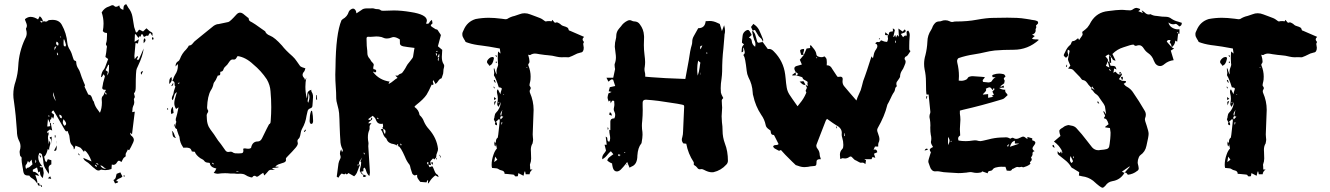

<svg xmlns="http://www.w3.org/2000/svg" viewBox="-20 -801 6299 909"><path d="M203.6 -202.1Q214.4 -202.1 216.1 -203.6Q217.8 -205.1 217.8 -207.5Q217.8 -210 216.3 -213.9L216.8 -218.8L207 -237.8ZM211.4 -249Q212.9 -249 215.3 -251.5Q214.4 -252 213.1 -253.2Q211.9 -254.4 210.9 -254.4Q208 -254.4 208 -251.5Q210 -249.5 211.4 -249ZM268.1 -622.1 269.5 -623 265.1 -629.9 263.7 -628.9ZM435.5 -10.7 439.5 -15.1 431.6 -21.5 429.2 -19ZM443.8 -20.5 446.3 -23.9 437 -29.8 435.1 -27.8ZM251 -539.6 255.4 -540.5 252 -551.8 249 -550.8ZM146.5 -29.3Q151.4 -32.2 151.4 -36.6Q151.4 -41 148.4 -45.4ZM238.3 -563.5 247.1 -582Q239.3 -580.1 238.5 -576.7Q237.8 -573.2 237.8 -570.3ZM254.9 -585Q256.8 -589.4 256.8 -592.8Q256.8 -600.1 248 -604Q245.6 -599.6 245.6 -595.7Q245.6 -588.4 254.9 -585ZM272 -240.7Q272.9 -244.1 272.9 -246.6Q272.9 -255.9 260.3 -258.3Q261.2 -251.5 263.2 -246.8Q265.1 -242.2 272 -240.7ZM479 -2 483.9 -2.4Q478.5 -2.9 471.2 -9.3Q463.9 -17.6 454.6 -17.6Q463.9 -2 479 -2ZM244.6 -321.8 231.4 -364.7 231 -357.4Q231 -342.8 244.6 -321.8ZM286.1 -205.1Q293 -210 293 -215.8Q293 -222.2 281.2 -236.8Q277.3 -229 277.3 -222.7Q277.3 -212.9 286.1 -205.1ZM288.6 -580.1Q289.6 -581.1 290.3 -582.5Q291 -584 291.7 -585.4Q292.5 -586.9 292.5 -587.9Q289.6 -600.6 284.2 -614.3L281.2 -613.8L280.8 -596.2Q280.8 -585 283 -583.5Q285.2 -582 288.6 -580.1ZM485.8 -442.9Q493.7 -452.1 494.9 -460.9Q496.1 -469.7 496.1 -493.7Q494.6 -493.7 492.7 -494.6Q483.9 -478 480 -468.8L490.7 -460.9Q487.8 -451.2 485.8 -442.9ZM103.5 0Q106.9 -5.9 108.9 -6.6Q110.8 -7.3 113.3 -7.3Q118.2 -7.3 133.8 -22.9L129.4 -45.4L117.7 -30.8L112.3 -39.6Q107.9 -26.9 106 -24.4Q100.6 -19.5 100.6 -14.6Q100.6 -8.3 103 -2ZM482.9 -352.1Q483.9 -355 483.9 -357.4Q483.9 -363.3 475.1 -363.3L482.4 -352.5Q482.9 -352.5 482.9 -352.1ZM174.8 -694.3 184.1 -697.3Q173.3 -703.1 172.4 -703.1L170.9 -700.7Q172.9 -696.3 174.8 -694.3ZM167.5 80.1Q157.7 76.2 157.7 66.4V64.9Q166 65.9 166.7 69.6Q167.5 73.2 167.5 80.1ZM242.2 -149.4 239.3 -150.4V-161.1L241.7 -161.6Q241.7 -160.6 242.4 -159.2Q243.2 -157.7 243.2 -155.8Q243.2 -153.3 242.7 -151.9Q242.2 -150.4 242.2 -149.4ZM232.9 -212.9 230.5 -214.4 231 -218.8Q231.9 -218.3 232.9 -218Q233.9 -217.8 233.9 -217.3Q233.9 -214.8 232.9 -212.9ZM567.4 35.6Q564.9 33.2 564.9 31.7Q564.9 30.3 565.9 29.5Q566.9 28.8 567.4 28.3L571.3 32.7ZM248.5 -122.1H248V-133.8H248.5ZM175.8 84 170.9 75.2 172.9 73.2Q173.3 74.2 174.8 75Q176.3 75.7 177.5 77.4Q178.7 79.1 178.7 80.6Q178.7 82 179.2 83ZM354.5 -65.4 349.6 -73.2 352.1 -74.7 357.4 -67.4ZM222.7 45.9 206.5 43 217.8 33.7ZM704.1 -611.8Q699.2 -615.2 699.2 -619.1Q699.2 -622.1 702.6 -625.5Q707 -622.6 707 -619.1Q707 -615.7 704.1 -611.8ZM172.9 -53.7Q171.4 -56.6 165.5 -65.4Q172.4 -65.4 173.1 -63.2Q173.8 -61 173.8 -59.1Q173.8 -54.7 172.9 -53.7ZM649.4 -446.8Q646.5 -452.1 646.5 -456.1Q646.5 -461.9 657.2 -464.8Q655.3 -460.9 653.8 -457Q652.3 -453.1 649.9 -448.7ZM660.2 -595.7Q660.2 -603 659.7 -607.4Q659.7 -615.2 665 -620.1Q668.9 -615.2 668.9 -610.8Q668.9 -605 660.6 -596.7ZM224.6 -120.1Q223.6 -125.5 223.6 -130.1Q223.6 -134.8 222.4 -138.7Q221.2 -142.6 216.8 -146Q215.3 -147.5 215.3 -148.9Q215.3 -152.3 224.6 -153.8ZM240.2 -86.9 235.8 -87.4 249 -112.8Q248.5 -94.7 246.6 -90.8Q244.6 -86.9 240.2 -86.9ZM524.9 67.9 517.1 51.3Q523.9 48.3 526.4 43.2Q528.8 38.1 529.5 32.5Q530.3 26.9 532.2 22L549.8 15.1L559.6 34.7Q554.2 41 545.9 43.5Q533.7 47.9 530.3 56.2L539.6 58.1Q538.6 64.5 531.7 65.4Q526.9 65.9 524.9 67.9ZM157.2 64.5Q153.3 64.5 151.4 62.5Q148.4 54.2 134.8 44.9Q124.5 39.6 118.7 30.3Q118.7 29.8 117.7 29.8L115.2 30.3Q103.5 30.3 97.7 26.1Q91.8 22 89.4 6.3Q89.4 1.5 86.4 -12.2Q82 -36.1 82 -47.4L82.5 -51.3Q82.5 -56.6 80.6 -58.1Q74.2 -62 74.2 -70.3Q74.2 -73.7 73.5 -75.9Q72.8 -78.1 72.8 -82Q72.8 -85.4 73.7 -87.9Q77.1 -98.1 77.1 -107.4Q77.1 -122.6 69.3 -136.2Q60.1 -154.8 60.1 -181.2Q55.7 -252.9 45.9 -321.8Q43 -337.9 43 -353.5Q43 -385.3 54.2 -417Q64.5 -451.7 66.4 -488.3Q69.8 -556.2 98.6 -617.2Q106.4 -629.9 106.4 -643.6Q106.4 -652.3 103.5 -661.1Q103 -662.6 103 -666Q107.4 -672.4 107.4 -679.2Q107.4 -686 102.1 -697.8Q98.1 -706.5 98.1 -710.4Q111.8 -721.2 124.5 -721.2Q141.6 -721.2 160.2 -709Q164.1 -717.3 168 -724.1Q178.2 -717.8 183.1 -701.7L184.1 -697.3L187 -701.2Q191.9 -698.7 197.8 -698.7Q203.1 -698.7 208 -704.1Q209 -705.1 210.7 -705.3Q212.4 -705.6 215.3 -706.1Q222.2 -707 228 -707Q259.8 -707 272.5 -683.6Q294.9 -643.6 298.8 -597.7Q300.8 -580.1 311 -564.9Q319.3 -551.3 325.7 -527.3Q328.1 -519.5 329.6 -517.1Q331.1 -514.6 335.9 -513.4Q340.8 -512.2 340.8 -507.3Q341.3 -489.7 350.6 -476.1Q356.4 -467.3 359.4 -457.5Q364.7 -439.5 377.4 -409.2Q382.3 -399.4 382.3 -397Q382.3 -394 379.9 -391.1L397.9 -353.5Q407.2 -352.5 410.9 -347.2Q414.6 -341.8 416.5 -335Q418.9 -324.7 424.3 -319.8Q429.2 -297.4 444.3 -279.3L453.1 -267.1Q462.4 -287.1 462.4 -316.4Q462.4 -321.3 461.9 -325Q461.4 -328.6 461.4 -331.5Q461.4 -342.8 468.8 -348.6Q471.7 -352.1 475.1 -363.3L481.9 -375.5L471.7 -376.5V-376Q463.9 -379.4 463.9 -384.8Q463.9 -386.7 464.8 -389.2Q466.3 -394.5 466.8 -399.7Q467.3 -404.8 468.3 -409.2Q474.1 -428.7 476.6 -439Q476.6 -440.9 470.7 -449.7L461.4 -435.5Q460.9 -436 459.7 -436.3Q458.5 -436.5 458.5 -437.5Q460.9 -461.4 472.2 -472.7Q476.1 -476.6 487.8 -510.3L492.2 -521.5L479 -531.2Q479 -533.7 480 -536.6Q483.4 -553.7 483.9 -561.5Q483.9 -566.9 486.3 -579.6Q486.3 -582.5 483.9 -585.9Q481.4 -589.4 481.4 -592.3Q481.4 -594.2 482.4 -596.7Q486.8 -606.9 486.8 -637.7Q486.3 -641.1 486.3 -645Q473.6 -645 468.3 -652.3Q467.8 -653.3 466.8 -653.8Q470.2 -671.9 470.2 -689Q470.2 -716.8 461.4 -742.2Q474.1 -764.2 496.6 -770.5Q499.5 -771.5 502 -772.9Q507.8 -776.4 513.2 -776.4Q518.1 -776.4 522.9 -771Q524.9 -769 528.3 -769Q537.1 -769 544.4 -775.9Q546.4 -765.6 550.3 -761.5Q554.2 -757.3 564 -754.4Q564.5 -756.8 564.5 -761.7Q564.5 -778.3 577.6 -781.2L580.6 -776.4Q583.5 -770.5 587.4 -764.6Q603 -745.6 607.2 -721.4Q611.3 -697.3 615.2 -672.9L623.5 -647.9L626.5 -647.5Q629.4 -647.5 632.8 -653.3Q636.2 -659.2 640.1 -660.6Q648.9 -655.8 657.2 -651.9L673.3 -667L676.8 -664.1Q687.5 -653.3 691.9 -651.4Q702.1 -646.5 702.1 -642.6Q702.1 -635.3 701.7 -629.9L691.9 -645L687 -642.1L680.7 -630.4Q677.7 -632.8 675.3 -632.8L669.4 -629.9Q665 -626.5 661.1 -626.5L654.8 -638.7Q649.4 -638.7 648.2 -637Q647 -635.3 647 -629.4Q646.5 -627.4 645.5 -626.5L642.6 -631.3L635.3 -621.6L622.6 -639.2L618.7 -638.2Q617.2 -609.4 617.2 -603L637.7 -615.2L632.8 -594.7Q625 -597.2 621.6 -597.2L616.2 -536.1Q616.2 -531.2 617.7 -521L629.9 -535.6Q633.3 -533.7 633.3 -531.2L630.9 -525.9Q627.9 -522.9 627.9 -520.5L628.4 -518.1L637.2 -518.6L660.2 -571.3Q656.2 -536.6 633.8 -489.7Q630.4 -482.9 627.4 -475.6Q622.6 -466.8 622.6 -390.1Q622.6 -379.9 621.3 -372.6Q620.1 -365.2 614.3 -358.9L618.2 -343.3Q618.2 -338.4 614.3 -333.5Q613.8 -333 613.8 -330.1Q613.8 -327.6 614.7 -325.7Q615.7 -320.8 615.7 -316.9Q615.7 -307.6 610.4 -298.3Q606.9 -290.5 606.9 -279.8L606 -270L618.2 -272.5L605 -165.5L595.2 -173.3Q596.7 -169.4 597.2 -166.5Q598.6 -161.6 600.6 -159.7Q613.8 -149.9 613.8 -138.2Q613.8 -130.9 600.1 -105Q592.3 -90.3 591.8 -90.3Q587.9 -90.3 585 -93.8Q583.5 -87.9 580.3 -83.3Q577.1 -78.6 575.9 -75.2Q574.7 -71.8 574.7 -68.8L575.2 -64Q575.2 -60.1 572.3 -58.1Q564.9 -55.2 560.1 -43.9Q558.1 -38.6 554.7 -33.7Q553.7 -34.2 552.5 -35.4Q551.3 -36.6 548.6 -38.3Q545.9 -40 543 -40Q538.1 -40 534.4 -33.2Q530.8 -26.4 526.1 -23.4Q521.5 -20.5 517.1 -20.5Q513.7 -20.5 509.3 -22L507.8 -1Q493.7 4.4 479 4.4Q470.7 4.4 461.4 2.4L458.5 2Q451.7 6.3 446.3 6.3Q438 6.3 428.7 -2.9Q421.4 -7.3 408.2 -20.5Q396.5 -32.2 387.7 -36.6Q378.4 -42.5 376.5 -47.9L374 -53.7L413.6 -36.6Q398.9 -76.2 380.9 -89.4L377.4 -82Q364.3 -99.1 361.3 -101.3Q358.4 -103.5 337.4 -111.3L332.5 -95.2L328.6 -94.7L329.1 -97.7Q329.1 -105.5 320.8 -113.8Q312.5 -122.1 311 -137.2L308.1 -159.2Q306.2 -166 302.7 -173.3Q301.3 -176.8 300.3 -180.7Q296.9 -179.2 294.9 -179.2Q290 -179.2 286.1 -187Q237.3 -272.9 234.4 -275.9Q232.9 -276.9 231.9 -278.3Q224.6 -273.4 224.6 -269Q224.6 -266.1 228 -264.2Q235.4 -260.3 235.8 -257.3Q235.8 -250 233.9 -245.1Q232.4 -242.2 231.9 -238.8Q227.1 -245.6 225.6 -248.5Q224.6 -247.6 223.1 -241.7Q223.1 -234.4 216.8 -234.4L217.3 -218.8H220.2Q226.6 -187 227.1 -183.1L215.8 -188Q213.9 -185.1 210.2 -183.1Q206.5 -181.2 204.6 -178.7Q202.6 -176.3 202.6 -172.9L203.1 -169.9Q207 -174.8 208 -176.8Q208.5 -173.8 210.4 -168Q210.4 -165 210 -164.1Q207 -157.2 207 -150.9Q207 -144 208.5 -137.7Q210 -131.3 210 -125L209.5 -117.7L214.8 -134.8Q218.3 -127.9 218.3 -120.1Q217.3 -113.8 214.8 -107.2Q212.4 -100.6 212.4 -90.3L206.5 -96.2Q204.6 -91.3 203.6 -85.9Q198.2 -66.4 189 -59.1Q190.4 -55.2 190.9 -50.8Q191.4 -46.4 193.1 -41.5Q194.8 -36.6 199.7 -32.7L206.5 -47.4L223.1 -42.5V-22.9Q210 -17.6 210 -5.4Q210 -1.5 210.9 2.4Q211.9 6.3 211.9 10.3Q211.9 13.2 211.4 16.4Q210.9 19.5 210.9 22.9Q201.2 8.3 193.4 -5.6Q185.5 -19.5 185.1 -36.6Q183.6 -53.2 178.2 -69.3Q177.7 -70.3 177.5 -71.3Q177.2 -72.3 167 -77.6Q161.1 -66.4 161.1 -55.7Q161.1 -35.6 180.2 -13.7Q169.4 -14.6 167.5 -15.1Q168.9 -11.7 170.4 -10Q171.9 -8.3 183.1 -8.3L187 17.6Q187 20 186.5 21.7Q186 23.4 185.3 27.6Q184.6 31.7 183.8 36.1Q183.1 40.5 183.1 42Q169.4 32.2 169.4 15.6L169.9 10.3Q163.1 15.1 161.6 15.6Q158.2 3.9 155.3 -8.3L135.3 2.4L135.7 4.4L135.3 7.8Q135.3 11.2 136.7 12Q138.2 12.7 142.8 12.7Q147.5 12.7 155.8 20Q157.7 22 159.7 23.4Q161.6 24.9 164.6 32.2L147 26.4Q157.2 54.2 157.2 64.5ZM157.7 64.9Q157.2 64.9 157.2 64.5H157.7Z M1172.4 39.1Q1168.9 39.1 1166 38.1Q1165.5 37.6 1164.8 37.6Q1164.1 37.6 1163.1 37.1Q1152.3 34.2 1142.8 27.8Q1133.3 21.5 1117.7 21.5L1102.5 22Q1097.2 22 1088.4 20.5H1070.3Q1058.1 19 1045.4 19Q1028.8 19 1012.2 21.5H1008.8Q1004.4 21.5 991.7 17.6L999 7.8Q1001 4.4 1002.4 0.5L1004.4 -3.4Q975.6 -8.3 973.1 -29.3Q968.8 -30.8 964.4 -30.8Q951.7 -31.7 946.8 -39.6Q943.4 -44.4 937 -47.4Q933.6 -48.8 930.7 -50.8Q929.7 -51.8 928.2 -52.2Q907.2 -66.9 902.3 -82.5H899.9L888.2 -84Q884.3 -97.2 877 -99.6Q869.6 -102.1 862.3 -102.1L848.1 -101.6L845.2 -106.4Q832 -125.5 830.1 -149.4Q830.1 -154.3 826.7 -159.7L824.7 -164.6Q823.7 -168.9 818.4 -183.6Q818.4 -185.1 818.1 -187.5Q817.9 -189.9 817.4 -189.9Q808.6 -193.8 808.6 -200.2Q808.6 -203.6 810.1 -207.8Q811.5 -211.9 811.8 -214.8Q812 -217.8 813 -219.7Q814 -221.7 814.5 -222.4Q814.9 -223.1 814.9 -223.6L814.5 -224.6Q812 -229.5 812 -233.9Q812 -240.7 814.7 -247.1Q817.4 -253.4 825.2 -293L813.5 -285.2Q805.2 -298.8 805.2 -312.5Q805.2 -326.2 812.5 -348.6L817.4 -364.7Q806.2 -359.4 803.7 -343.3Q800.8 -330.6 796.4 -326.7Q793.5 -331.1 793.5 -335.4Q793.5 -340.8 797.4 -348.6Q800.3 -353.5 801.3 -358.9Q802.7 -370.1 807.1 -381.3Q809.1 -386.2 810.5 -391.6Q806.6 -393.6 806.6 -400.9V-405.3Q806.6 -416.5 795.9 -418L800.3 -428.2Q803.7 -438.5 809.1 -447.3Q822.3 -466.3 822.3 -490.2L821.8 -498L811 -486.3Q811 -505.4 824.7 -511.7Q827.6 -512.7 832 -522Q841.3 -547.9 861.3 -566.9Q865.2 -570.8 868.7 -576.2L872.6 -582.5Q873.5 -585.4 875 -585.4Q885.7 -585.4 894 -597.2Q897 -601.6 900.9 -605Q919.9 -620.1 938.5 -635.7L991.7 -678.7Q1004.4 -687 1014.6 -687Q1027.3 -689.9 1038.8 -692.1Q1050.3 -694.3 1061 -696.8Q1069.3 -698.7 1099.1 -731.9Q1107.4 -741.2 1116.7 -741.2Q1123 -741.2 1130.4 -736.3L1153.8 -717.3Q1155.3 -717.3 1156.2 -715.8Q1157.2 -714.4 1157.2 -713.9Q1157.7 -705.6 1162.1 -701.9Q1166.5 -698.2 1172.4 -695.8Q1182.1 -690.9 1219.2 -664.1Q1227.1 -658.2 1235.4 -652.8Q1239.7 -639.2 1259.3 -631.8Q1281.2 -623 1314.9 -585.4Q1331.5 -563.5 1364.7 -534.7Q1376.5 -523.9 1385.7 -509.8L1397 -493.7Q1399.9 -488.8 1403.8 -485.8Q1407.7 -482.9 1425.8 -477.5Q1422.9 -466.3 1420.4 -462.9Q1412.6 -454.6 1412.6 -446.8Q1412.6 -438.5 1420.9 -430.7Q1422.4 -428.7 1423.8 -420.9L1430.2 -433.1Q1425.8 -412.1 1425.8 -390.1Q1425.8 -362.8 1432.6 -334.5L1433.6 -340.3Q1434.6 -345.2 1434.6 -348.6V-353Q1434.6 -371.1 1454.1 -376L1453.6 -370.6Q1453.6 -369.1 1454.6 -368.2Q1461.4 -356.4 1461.7 -349.1Q1461.9 -341.8 1461.9 -339.4Q1461.9 -329.6 1460.7 -319.8Q1459.5 -310.1 1459.2 -300.5Q1459 -291 1448.2 -287.6Q1437.5 -284.2 1435.5 -271.5L1431.2 -252.9Q1426.8 -220.2 1410.2 -191.4Q1404.3 -181.2 1401.4 -159.7Q1398.9 -148.4 1393.6 -144Q1388.2 -139.6 1388.2 -132.8Q1388.2 -129.4 1389.6 -125L1390.1 -122.6Q1390.1 -114.3 1380.4 -102.5Q1364.7 -84 1342.3 -61.5Q1335.9 -55.2 1334.7 -53.2Q1333.5 -51.3 1333.5 -48.3L1334 -42.5Q1334 -39.1 1331.3 -36.1Q1328.6 -33.2 1323.5 -31.2Q1318.4 -29.3 1313 -27.8Q1305.7 -25.4 1297.6 -22.5Q1289.6 -19.5 1283.2 -11.7H1298.3V-8.8Q1286.6 -6.8 1272 -5.9L1268.6 -2L1281.7 3.4H1275.4L1263.2 2.9Q1253.9 2.9 1248 11.7Q1238.3 23.4 1231 29.8Q1230 26.4 1228.8 23.7Q1227.5 21 1226.6 18.1L1226.1 17.1Q1213.9 24.4 1207.3 30Q1200.7 35.6 1196.8 35.6Q1192.9 35.6 1188.5 31.7Q1188 31.2 1186.5 31.2Q1180.7 31.2 1177.7 34.2Q1175.3 39.1 1172.4 39.1ZM1110.4 -74.7Q1126.5 -74.7 1129.4 -78.1Q1132.3 -81.5 1132.3 -87.4Q1132.3 -91.3 1131.3 -96.7Q1135.3 -98.6 1139.6 -98.6Q1143.6 -98.1 1147.5 -97.4Q1151.4 -96.7 1155.3 -96.7Q1163.6 -96.7 1168.5 -100.6Q1168.5 -101.6 1168.9 -102.1Q1174.8 -131.3 1200.7 -131.3Q1212.9 -131.3 1220.2 -145.5Q1231 -168.9 1243.2 -192.4L1253.4 -211.9L1254.4 -212.9Q1261.2 -216.3 1261.2 -225.6Q1261.2 -229 1261.7 -230.5Q1264.2 -262.2 1264.2 -293.5Q1264.2 -331.5 1260.7 -369.1Q1258.8 -398.4 1243.2 -425.3Q1216.3 -465.8 1178.7 -496.6Q1143.6 -529.8 1105 -535.6Q1102.5 -532.7 1100.3 -528.6Q1098.1 -524.4 1095.2 -521.7Q1092.3 -519 1087.9 -519H1084.5Q1083 -519.5 1081.1 -519.5Q1072.8 -519.5 1065.4 -508.3Q1057.1 -494.1 1044.9 -483.9Q1040.5 -480 1038.6 -474.1Q1035.2 -461.9 1025.9 -461.9Q1022.5 -461.9 1022.5 -456.1L1022.9 -451.7Q1022.9 -443.4 1013.2 -443.4H1011.2L1007.8 -436Q1001.5 -420.4 996.8 -415.3Q992.2 -410.2 990.7 -404.3Q987.8 -387.2 978 -373Q962.4 -346.2 960.4 -292Q960.4 -284.2 964.8 -278.8Q965.8 -277.8 965.8 -274.4Q965.3 -271.5 964.4 -269.5Q959 -261.7 958.5 -256.3L959.5 -235.8Q960.4 -217.3 968.3 -200.7Q975.6 -188 984.4 -176.8Q993.2 -165.5 1000.5 -153.8Q1011.7 -135.3 1025.9 -118.7Q1036.6 -104.5 1046.4 -89.8Q1051.8 -81.5 1061 -81.5Q1063.5 -81.5 1066.7 -82.3Q1069.8 -83 1073.7 -83Q1077.1 -82.5 1079.6 -81.1Q1086.9 -75.7 1093.5 -75.2Q1100.1 -74.7 1110.4 -74.7ZM1439.5 -314.5Q1445.3 -330.6 1445.3 -340.8Q1445.3 -350.6 1440.4 -360.8Q1439 -347.7 1439 -337.4Q1439 -334 1437.7 -330.6Q1436.5 -327.1 1436.5 -321.8Q1436.5 -318.4 1439.5 -314.5ZM823.7 -404.3 830.1 -407.7 828.1 -410.6 821.8 -406.2ZM990.7 -22.5 992.7 -25.4 985.4 -30.8 983.4 -28.3ZM1109.4 13.2 1109.9 12.2 1100.1 9.8 1099.6 13.2ZM1455.6 -214.4Q1453.6 -214.4 1451.7 -214.8Q1449.7 -215.3 1449.2 -216.3Q1445.8 -221.2 1445.8 -228Q1446.3 -256.3 1451.2 -270.5L1453.1 -275.9L1457 -276.4L1458.5 -270.5Q1461.9 -254.4 1462.4 -227.1Q1462.4 -220.2 1458 -215.3Q1457.5 -214.8 1455.6 -214.4ZM791 -261.2Q789.1 -268.1 789.1 -274.4Q789.1 -286.6 798.3 -295.9L801.8 -266.1ZM781.2 -403.3V-408.7Q781.2 -419.4 783 -425.5Q784.7 -431.6 792 -437Q793.5 -431.2 793.5 -426.3Q793.5 -414.1 781.2 -403.3ZM813 -147.5Q802.2 -149.9 799.3 -155.8Q796.4 -161.6 796.4 -168.9Q796.4 -176.3 793 -182.1Q801.8 -177.2 805.7 -163.1Q808.1 -154.8 813 -147.5ZM1481.4 -329.1 1476.6 -329.6V-350.6H1479.5ZM790.5 -393.1 799.8 -409.2 800.3 -404.8Q800.3 -394.5 790.5 -393.1ZM1422.4 -175.8 1418.9 -178.2 1424.8 -187.5 1428.7 -185.1ZM775.9 -282.2H771.5V-288.1L775.4 -288.6ZM803.2 -202.1 804.2 -213.4H806.2L806.6 -202.6Z M2055.2 -511.2 2059.1 -530.3Q2052.7 -523.9 2052.7 -519Q2052.7 -515.6 2055.2 -511.2ZM2059.1 -530.3Q2059.6 -537.1 2060.5 -543.5L2057.6 -544.4L2051.3 -530.3ZM2007.8 -21.5V-34.2Q2005.4 -34.2 2003.4 -33.7Q2002.4 -30.8 2002.4 -27.3Q2002.4 -23.4 2007.8 -21.5ZM1674.8 -13.7 1678.2 -24.4Q1672.9 -23.4 1672.9 -20Q1672.9 -17.6 1674.8 -13.7ZM1802.7 -166Q1805.2 -174.3 1805.2 -179.2Q1805.2 -186.5 1794.4 -191.4Q1794.4 -176.3 1802.7 -166ZM1819.8 -403.3Q1833.5 -410.2 1842.8 -418.5Q1852.1 -426.8 1862.3 -432.1Q1859.9 -435.1 1851.6 -443.4Q1857.9 -443.4 1862.3 -442.9Q1864.3 -442.9 1864.7 -443.8Q1867.7 -449.2 1875.5 -451.7Q1880.9 -453.1 1884.3 -456.5Q1891.6 -465.8 1897.9 -476.1Q1898.9 -478 1900.6 -480.7Q1902.3 -483.4 1903.8 -486.8Q1907.2 -494.6 1919.9 -509.3Q1927.7 -520 1929.7 -522Q1934.1 -526.9 1935.5 -532.2Q1938.5 -547.9 1940.4 -563L1942.4 -574.2Q1904.3 -578.6 1889.9 -581.5Q1875.5 -584.5 1873.5 -593.3Q1873 -595.2 1873 -614.3Q1855.5 -625.5 1843.8 -625.5Q1838.9 -625.5 1834 -623.5Q1822.8 -618.7 1812 -618.7Q1800.3 -618.7 1789.1 -624.5Q1787.6 -625.5 1786.4 -625.5Q1785.2 -625.5 1784.2 -626Q1772.9 -628.4 1761.7 -628.4Q1754.9 -628.4 1747.6 -627.4Q1740.2 -626.5 1732.9 -626.5L1722.7 -627Q1715.3 -627 1715.3 -618.2Q1715.8 -610.4 1715.8 -602.1Q1715.8 -583.5 1717.8 -569.8Q1719.2 -560.5 1719.2 -550.3Q1719.2 -534.7 1729.5 -523.9Q1732.9 -520 1735.4 -514.9Q1737.8 -509.8 1743.7 -504.6Q1749.5 -499.5 1749.5 -493.2Q1749.5 -490.7 1748.3 -487.8Q1747.1 -484.9 1747.1 -482.4L1747.6 -474.1L1752.9 -472.7Q1761.2 -471.2 1761.2 -464.4Q1761.2 -460 1755.4 -457.5L1749 -462.4L1746.6 -459.5Q1775.9 -421.4 1825.2 -414.6Q1821.3 -410.6 1821 -408.2Q1820.8 -405.8 1819.8 -403.3ZM2044.9 -538.1 2049.3 -539.1 2046.9 -549.3 2043 -548.8ZM1877.9 -111.8 1881.8 -115.7 1876.5 -121.1 1874.5 -119.6ZM1770 -236.8 1772.5 -239.3 1766.1 -244.1 1764.2 -241.7ZM2047.4 -554.7 2051.8 -557.1 2049.8 -560.5Q2047.9 -560.1 2046.6 -559.1Q2045.4 -558.1 2044.9 -558.1ZM1705.6 -69.8 1708 -71.3 1703.6 -78.6 1700.7 -76.7ZM1698.2 25.4Q1692.9 25.4 1689.5 18.1L1685.5 13.2Q1691.4 13.2 1694.3 18.8Q1697.3 24.4 1700.2 24.9ZM2030.3 -20.5 2019 -30.3 2028.3 -33.7ZM2044.4 -45.4 2045.9 -54.2Q2047.4 -52.7 2048.8 -49.8Q2048.8 -47.4 2044.4 -45.4ZM2005.9 68.4 2006.8 52.7 2004.4 51.8Q2002.4 54.2 1999 62.5L1969.7 60.1Q1960 47.9 1957.3 42.7Q1954.6 37.6 1954.6 31.7L1955.1 26.4Q1946.3 29.3 1941.4 29.3Q1933.1 24.9 1931.2 19Q1927.2 8.8 1924.3 -2.4Q1920.9 -19 1918.9 -21Q1905.3 -37.6 1897.5 -58.1Q1876.5 -106 1866.7 -108.4L1863.3 -109.9Q1865.7 -112.3 1865.7 -114.7Q1864.7 -116.7 1861.3 -118.2Q1861.3 -118.7 1860.8 -118.7Q1860.4 -118.2 1859.6 -118.2Q1858.9 -118.2 1858.4 -117.7Q1860.8 -113.8 1861.3 -111.3Q1852.5 -116.7 1843.8 -118.7Q1818.4 -122.1 1811 -140.6Q1809.6 -146 1806.6 -147.5Q1797.4 -154.8 1793 -169.4Q1790 -179.7 1782.7 -188.5L1793.9 -191.9L1790.5 -196.8Q1793.9 -199.2 1793.9 -204.1Q1793.9 -206.1 1793.2 -208Q1792.5 -210 1792.5 -212.4L1793 -215.3Q1788.1 -214.4 1784.2 -214.4Q1767.6 -214.4 1761.2 -230Q1757.8 -239.7 1754.4 -243.4Q1751 -247.1 1744.6 -252.9L1722.2 -236.3Q1729.5 -233.9 1733.4 -231.9L1739.3 -244.6Q1742.2 -242.7 1742.2 -239.7Q1742.2 -234.4 1735.1 -230Q1728 -225.6 1723.1 -217.3H1738.8Q1729.5 -209.5 1729.5 -199.2L1730 -195.3Q1730 -189 1728 -184.1Q1721.7 -171.4 1721.7 -149.9Q1721.7 -138.7 1724.1 -127.4Q1724.6 -125 1724.6 -122.1Q1724.6 -119.1 1724.1 -116Q1723.6 -112.8 1723.6 -108.9Q1727.5 -38.1 1731.4 15.6Q1731.4 20.5 1730 26.4Q1729 28.8 1728.5 32.2Q1719.2 24.9 1713.9 9.3Q1711.9 0 1706.5 -7.3Q1700.2 -5.4 1700.2 0L1700.7 3.4Q1700.7 7.8 1700.2 9.3L1685.5 13.2Q1683.6 11.2 1683.6 7.3Q1683.6 3.4 1684.6 -1.5Q1689.9 -18.1 1689.9 -32.2Q1689.9 -34.2 1688.2 -35.2Q1686.5 -36.1 1686 -36.6L1694.8 -55.7Q1681.2 -37.6 1680.2 -32.2Q1679.2 -29.3 1679.2 -24.4Q1679.7 -23.4 1681.6 -21.7Q1683.6 -20 1683.6 -18.1Q1679.2 -9.8 1676.3 -0.2Q1673.3 9.3 1669.2 17.8Q1665 26.4 1656.7 33.7Q1635.3 21 1629.4 18.1Q1624.5 24.4 1621.6 24.4Q1618.7 24.4 1615.7 20Q1612.8 24.4 1608.9 24.4L1597.7 20.5Q1588.9 27.3 1582 40.5L1574.2 35.2Q1575.7 26.4 1576.7 17.1Q1579.1 -5.4 1582.5 -26.9Q1584.5 -37.6 1589.8 -47.4Q1592.8 -52.2 1592.8 -57.6Q1592.8 -60.5 1591.8 -63.5Q1589.4 -68.8 1589.4 -74.7Q1589.4 -84 1595.2 -94.2Q1599.1 -82.5 1599.1 -81.5Q1603 -85 1603 -88.4Q1603 -91.8 1601.6 -94.7Q1591.3 -113.8 1591.3 -138.2Q1589.8 -153.3 1587.9 -207.5Q1587.4 -236.8 1585.4 -265.6Q1584 -281.2 1577.1 -305.7Q1571.8 -324.2 1571.8 -334.5Q1571.8 -362.3 1569.6 -390.6Q1567.4 -418.9 1567.4 -447.8L1568.4 -482.9Q1569.8 -641.1 1596.7 -705.1Q1598.6 -707.5 1602.5 -710.4Q1624.5 -722.2 1631.3 -745.6Q1633.8 -751.5 1640.4 -755.9Q1647 -760.3 1651.4 -760.3Q1656.2 -760.3 1660.6 -755.9Q1666.5 -749 1666.5 -742.7L1667.5 -737.8Q1685.5 -749 1690.4 -752.9Q1699.7 -761.2 1715.3 -761.2H1731.9Q1736.3 -761.7 1745.6 -761.7Q1750 -761.2 1754.4 -759.5Q1758.8 -757.8 1765.1 -757.8Q1771.5 -757.8 1775.4 -756.6Q1779.3 -755.4 1783.2 -752Q1785.6 -750 1794.4 -750Q1828.1 -751.5 1844.7 -751.5Q1879.9 -751.5 1924.3 -744.1Q2001 -732.4 2001 -703.6Q2001 -697.3 1996.6 -689.5Q2000.5 -688.5 2003.9 -688.5Q2009.8 -688.5 2012.2 -693.6Q2014.6 -698.7 2019.5 -702.6Q2022.5 -704.6 2024.9 -707Q2027.3 -696.8 2027.8 -690.4Q2020 -684.1 2019.5 -681.2Q2019.5 -676.8 2026.4 -672.9Q2030.8 -670.9 2034.2 -668Q2042 -661.6 2047.9 -661.6Q2051.8 -661.1 2058.1 -649.4Q2067.4 -636.2 2067.4 -634.8Q2058.1 -597.7 2053.2 -582Q2063 -574.7 2073.7 -564.9Q2071.8 -543.5 2071.8 -531.7Q2071.8 -511.2 2079.1 -499.5Q2082 -496.1 2083 -490.2Q2083 -483.9 2081.1 -478Q2079.1 -472.2 2079.1 -463.4Q2079.1 -452.1 2074.7 -442.4Q2073.2 -438.5 2072 -434.3Q2070.8 -430.2 2069.3 -429.7Q2061 -428.2 2053.7 -416Q2049.3 -408.7 2042 -403.3L2032.2 -421.4Q2029.3 -418.9 2029.3 -416.5Q2029.3 -412.1 2030.5 -409.2Q2031.7 -406.2 2032.2 -403.8Q2032.2 -400.9 2029.8 -398.4L2023.9 -400.9Q2009.8 -369.1 1999.5 -352.5Q1985.4 -331.5 1951.7 -305.2L1942.9 -297.4L1943.4 -293.9Q1962.9 -280.3 1966.3 -256.8Q1967.3 -256.3 1967.3 -255.4Q1981.4 -242.7 1987.3 -225.1Q1996.1 -205.1 2011.2 -189Q2047.9 -147 2053.7 -96.7Q2053.7 -87.4 2050.3 -80.6Q2044.9 -69.3 2044.9 -56.6H2045.4L2036.1 -45.9Q2035.2 -47.9 2030.3 -51.3Q2028.3 -48.3 2025.1 -45.7Q2022 -43 2019.5 -40Q2017.1 -37.1 2017.1 -33.2Q2017.1 -31.7 2021 -19L2008.3 -21L2013.7 -9.3Q2022.9 -13.7 2026.4 -13.7Q2028.8 -12.7 2031.2 -6.3Q2031.7 -4.4 2032.7 -2.9L2036.6 6.8Q2042.5 23.4 2053.2 27.3Q2053.7 27.3 2056.6 37.6L2041 29.3Q2023.4 43 2015.6 56.2Q2010.3 65.9 2005.9 68.4ZM1704.6 37.1Q1701.7 37.1 1698.7 34.7L1700.7 24.9Q1703.1 26.4 1706.5 27.8Q1710 29.3 1714.8 31.7Q1709.5 37.1 1704.6 37.1ZM2065.4 -55.2 2060.1 -67.4 2062 -68.4 2067.9 -56.2ZM1684.6 13.2V12.7H1685.1Z M2352.5 -252 2358.4 -280.8 2354.5 -273.4Q2349.1 -266.1 2349.1 -260.3Q2349.1 -255.9 2352.5 -252ZM2341.8 -312 2343.8 -318.4 2341.8 -318.8 2339.4 -313.5ZM2362.8 -351.6 2366.7 -354.5 2365.7 -356 2361.8 -352.5ZM2476.1 -478 2475.6 -483.9 2472.2 -482.9ZM2356 -211.9 2358.4 -221.7 2354.5 -222.7 2353.5 -212.4ZM2319.8 -33.7 2334.5 -44.9 2324.2 -59.6ZM2350.6 -235.4Q2356.4 -241.2 2362.8 -248.5L2353 -251.5Q2348.1 -248.5 2348.1 -243.7Q2348.1 -240.2 2350.6 -235.4ZM2296.4 -489.3Q2294.4 -494.1 2292 -496.6Q2285.6 -502.4 2285.6 -507.8Q2285.6 -516.1 2297.4 -525.9Q2302.7 -530.8 2311 -531.2Q2318.4 -531.2 2318.4 -524.4Q2318.4 -521.5 2317.4 -520Q2312.5 -497.1 2301.8 -492.2Q2298.8 -491.2 2296.4 -489.3ZM2329.1 -502 2326.7 -505.9Q2326.7 -507.8 2329.1 -511.2Q2329.6 -509.8 2330.8 -508.1Q2332 -506.3 2332 -504.4Q2332 -503.9 2330.8 -503.2Q2329.6 -502.4 2329.1 -502ZM2329.1 -531.7 2325.7 -539.1 2328.6 -540.5 2333 -533.7ZM2320.8 -382.3 2315.9 -389.2 2318.4 -391.1 2323.2 -383.8ZM2327.1 -409.2Q2322.8 -410.2 2321.3 -412.6Q2319.8 -415 2319.1 -417.2Q2318.4 -419.4 2317.4 -421.4L2322.3 -422.9ZM2318.8 -327.6 2319.3 -341.8 2329.6 -333ZM2324.7 -107.4Q2320.3 -112.8 2320.3 -121.1Q2320.3 -125.5 2321.8 -131.3L2327.1 -123.5L2327.6 -117.2Q2327.6 -111.3 2324.7 -107.4ZM2321.3 -302.2Q2319.8 -311 2319.8 -314.9Q2319.8 -318.8 2321.8 -320.3Q2323.7 -321.8 2328.6 -323.2Q2326.7 -318.8 2325.2 -313.7Q2323.7 -308.6 2321.3 -302.2ZM2422.4 34.2Q2417 34.2 2414.6 27.3Q2414.6 25.4 2378.9 22.5L2369.1 22Q2369.1 8.8 2355 5.9Q2346.7 4.4 2340.3 -0.2Q2334 -4.9 2321.3 -4.9Q2314 -4.9 2309.6 -5.9Q2307.6 -11.2 2307.6 -21Q2307.6 -44.9 2316.9 -70.3Q2323.2 -88.4 2332.5 -97.7L2327.1 -123.5L2327.6 -123V-129.4Q2327.6 -143.1 2335.9 -148.9Q2337.4 -150.4 2337.4 -154.8Q2338.4 -156.7 2341.3 -185.1Q2344.2 -207 2346.2 -230Q2346.2 -231.9 2345 -234.1Q2343.8 -236.3 2343.3 -238.3L2327.6 -224.1Q2333 -221.2 2333 -212.9V-207.5Q2323.2 -210.9 2323.2 -213.4Q2323.2 -218.3 2325.7 -221.7L2325.2 -221.2Q2317.9 -234.9 2317.9 -236.8Q2321.3 -242.7 2321.3 -250Q2322.8 -261.7 2327.6 -266.6Q2348.6 -286.6 2351.1 -317.9L2340.3 -294.9Q2334 -301.8 2334 -309.1Q2334 -312 2335 -314.9Q2336.9 -324.2 2336.9 -334Q2336.9 -346.2 2333.5 -358.9Q2332.5 -362.3 2332.5 -365.7Q2332.5 -368.2 2333 -370.6Q2333.5 -373 2334 -376L2337.9 -377L2349.1 -355Q2351.1 -366.7 2353.3 -372.3Q2355.5 -377.9 2355.5 -381.3Q2355.5 -386.2 2341.3 -387.7Q2328.6 -428.7 2318.8 -443.4Q2318.4 -444.3 2318.4 -446.3Q2318.4 -450.7 2319.8 -455.6Q2319.8 -459.5 2317.4 -476.6H2319.3Q2319.8 -477.1 2320.8 -477.1Q2324.7 -457.5 2332.5 -448.2Q2330.6 -455.6 2330.6 -461.9Q2330.6 -474.1 2337.4 -489.3Q2338.4 -492.2 2338.4 -495.1Q2338.4 -498.5 2337.4 -502.9Q2336.4 -514.6 2336.4 -525.9Q2336.4 -540 2337.9 -555.2V-557.6L2349.6 -547.4L2346.2 -571.3Q2286.6 -582.5 2259.8 -585.4Q2223.1 -589.4 2197.8 -597.7Q2184.6 -601.6 2183.6 -603.5Q2181.2 -609.9 2176.8 -615.7Q2168.9 -627.9 2168.9 -636.7V-643.1Q2168.9 -646.5 2174.8 -658.2Q2191.4 -698.7 2231.9 -710.9Q2263.2 -716.8 2294.4 -716.8Q2319.3 -716.8 2354.5 -712.4Q2367.2 -710 2372.1 -710Q2378.4 -710 2381.3 -711.4Q2397.5 -721.7 2416 -725.6Q2428.2 -729 2439.7 -733.6Q2451.2 -738.3 2463.4 -738.3Q2477.1 -738.3 2490.2 -732.9Q2503.4 -727.5 2516.6 -723.1Q2542 -714.4 2549.3 -708.5Q2561.5 -699.2 2564 -699.2Q2567.9 -701.2 2580.1 -701.2Q2585.9 -701.2 2591.8 -700.2Q2592.3 -700.7 2592.3 -701.4Q2592.3 -702.1 2593.3 -704.1Q2594.2 -706.1 2595.2 -707Q2603.5 -695.8 2604.5 -695.3Q2606.9 -693.4 2609.4 -693.4Q2611.8 -693.4 2616.2 -695.3Q2619.6 -695.3 2630.9 -688.5Q2635.3 -685.1 2637.7 -682.6Q2640.1 -680.2 2647.9 -677.7Q2660.2 -674.3 2665.8 -670.7Q2671.4 -667 2672.9 -658.2Q2675.8 -655.3 2678.7 -655.3Q2731.9 -631.8 2745.1 -626.5Q2738.3 -619.6 2738.3 -614.3Q2738.3 -609.4 2743.2 -604.5L2744.6 -601.1Q2741.2 -597.7 2741.2 -592.3Q2741.2 -588.4 2742.4 -584Q2743.7 -579.6 2743.7 -575.2Q2743.7 -553.7 2729 -552.2Q2712.4 -548.8 2698.2 -540.5Q2689 -535.6 2679.2 -532.2Q2674.3 -529.8 2673.3 -529.8Q2665 -530.3 2649.4 -530.3L2640.1 -529.8Q2627.4 -529.8 2615.2 -532.7Q2595.2 -538.1 2573.7 -539.6Q2563.5 -540 2534.2 -544.4Q2519.5 -547.4 2512.7 -547.4Q2501 -547.4 2490.2 -540.5H2488.3Q2486.8 -540.5 2484.9 -541Q2482.9 -541.5 2480.5 -542Q2486.8 -521 2486.8 -509.8Q2486.8 -502.9 2482.4 -499Q2481 -498 2481 -495.6Q2481 -493.2 2481.4 -491.2Q2492.2 -465.3 2492.2 -438.5Q2492.2 -421.4 2489.7 -413.1Q2488.8 -410.6 2488.5 -408.4Q2488.3 -406.2 2487.8 -404.8Q2486.8 -401.4 2486.8 -397.9Q2486.8 -394.5 2489.7 -391.4Q2492.7 -388.2 2492.7 -383.3Q2492.7 -379.4 2489.3 -375.5Q2487.8 -373 2487.8 -368.7Q2487.8 -364.7 2489.3 -361.3Q2506.3 -322.3 2506.3 -280.8L2502 -164.6Q2502 -157.7 2502.9 -150.9Q2503.9 -146 2503.9 -140.6Q2503.9 -133.8 2502 -126.5Q2502 -122.6 2501 -121.6Q2493.2 -109.4 2493.2 -91.3L2493.7 -80.6Q2494.6 -69.3 2494.6 -50.3Q2494.6 -36.6 2489.3 -22.9Q2488.8 -21.5 2488.8 -19.5Q2488.8 -18.1 2489.5 -15.9Q2490.2 -13.7 2490.2 1.5H2501.5Q2488.3 10.3 2487.3 23.9H2468.8L2466.3 11.2H2463.4L2458.5 31.2L2434.1 18.6L2431.6 33.2Q2427.7 34.2 2422.4 34.2Z M2916.5 -66.4 2919.9 -65.9 2918.9 -68.8ZM2939 -78.1 2940.4 -81.1Q2939.9 -81.5 2938.7 -81.5Q2937.5 -81.5 2936 -81.5L2934.6 -79.1ZM3325.7 -546.4Q3326.2 -546.9 3327.4 -547.4Q3328.6 -547.9 3329.1 -548.8Q3329.1 -549.8 3328.4 -550.8Q3327.6 -551.8 3327.1 -552.7L3323.2 -551.3ZM3297.9 -446.8V-457H3296.9V-447.3ZM3296.9 -567.4Q3303.2 -583 3305.2 -585.9Q3295.4 -583 3294.9 -580.1Q3294.4 -577.1 3294.4 -575.7Q3294.4 -571.8 3296.9 -567.4ZM3283.2 -442.9Q3290 -461.9 3292.5 -482.4Q3293.5 -493.7 3295.9 -504.4L3289.1 -510.3Q3287.6 -512.2 3285.2 -514.2Q3280.8 -493.2 3280.8 -472.7Q3280.8 -457.5 3283.2 -442.9ZM2915 -66.4 2910.6 -72.3Q2909.7 -71.3 2908.7 -70.3Q2907.7 -69.3 2907 -68.4Q2906.2 -67.4 2906.2 -66.4Q2906.2 -65.4 2907.2 -64.5Q2908.2 -63.5 2909.4 -62.5Q2910.6 -61.5 2911.6 -61ZM2943.8 -23.9 2949.7 -21 2948.2 -18.6ZM2857.9 -185.1 2856 -197.3 2855.5 -198.2Q2860.8 -196.3 2860.8 -193.4Q2860.8 -190.9 2859.6 -188.7Q2858.4 -186.5 2857.9 -185.1ZM2877 -253.4 2864.3 -257.8 2866.2 -268.1 2868.7 -268.6Q2874.5 -268.6 2877 -253.4ZM2942.9 -25.4 2942.4 -24.9Q2933.6 -13.2 2918.5 2.4Q2909.2 10.7 2900.4 10.7Q2885.7 10.7 2880.9 -8.8Q2879.4 -14.6 2878.4 -21L2877.9 -27.3Q2873.5 -28.3 2864.7 -33.7Q2861.3 -35.6 2858.9 -37.8Q2856.4 -40 2855 -41Q2856.9 -49.3 2862.1 -54.2Q2867.2 -59.1 2873 -63Q2878.9 -66.9 2883.8 -70.8L2872.1 -85Q2863.3 -77.6 2856 -68.4Q2846.2 -55.2 2831.5 -46.9L2831.1 -53.7Q2831.1 -64 2840.8 -75.7Q2846.7 -82 2849.1 -88.9Q2849.1 -89.8 2848.6 -90.3L2842.3 -115.7H2852.5L2849.1 -141.6L2847.7 -154.3L2848.6 -153.8Q2854 -150.9 2854.7 -148.4Q2855.5 -146 2855.5 -142.1Q2855.5 -131.3 2864.7 -129.9Q2868.7 -137.2 2868.7 -146.5Q2868.7 -155.3 2866.7 -163.8Q2864.7 -172.4 2864.7 -185.1L2866.7 -186.5H2867.2V-186L2869.6 -184.6V-226.1Q2870.1 -240.7 2888.7 -240.7Q2892.6 -249 2892.6 -256.8Q2892.6 -264.6 2889.2 -271.2Q2885.7 -277.8 2885.7 -282.7Q2885.7 -288.1 2887.2 -293.9Q2888.7 -299.8 2888.7 -306.6Q2888.7 -310.1 2888.2 -314Q2887.7 -317.9 2887.7 -322.3Q2884.3 -324.7 2881.3 -324.7Q2876.5 -324.7 2871.6 -311.5L2868.7 -325.7L2861.3 -320.3L2859.4 -326.7Q2856.9 -333 2856.4 -339.4Q2857.4 -349.1 2860.8 -358.9L2875.5 -365.7Q2871.6 -366.2 2861.8 -369.1L2867.2 -388.2L2889.6 -393.1L2892.6 -394L2882.8 -423.8Q2879.4 -425.3 2877 -425.3Q2873.5 -425.3 2867.2 -419.9Q2864.3 -416.5 2860.4 -414.6L2851.1 -433.1H2883.3Q2886.2 -444.8 2892.1 -474.1Q2892.1 -477.5 2890.6 -481.9Q2890.6 -484.4 2890.1 -487.5Q2889.6 -490.7 2889.6 -494.6Q2889.6 -496.6 2890.1 -498Q2896 -513.2 2896 -529.3L2895.5 -539.1L2895 -543Q2894.5 -552.2 2892.8 -561.3Q2891.1 -570.3 2890.6 -579.6Q2890.6 -599.6 2896 -618.2Q2897.5 -623 2897.5 -630.4Q2897.5 -650.9 2911.6 -666.5L2920.4 -676.8Q2931.2 -692.9 2949.2 -702.1Q2955.1 -705.6 2961.4 -705.6Q2966.3 -705.6 2971.7 -702.6Q2977.1 -699.7 2982.9 -699.7Q3001 -699.2 3009.8 -685.1Q3027.3 -662.1 3028.8 -633.3L3029.3 -626.5Q3029.3 -613.8 3028.8 -607.4Q3028.3 -597.7 3028.3 -587.4Q3028.3 -565.4 3031.2 -543Q3034.2 -520.5 3034.2 -507.3Q3034.2 -496.6 3032.7 -486.3V-485.4Q3031.2 -479 3031.2 -472.7Q3031.2 -465.3 3033.2 -458Q3034.7 -453.6 3034.7 -445.3V-438Q3049.3 -437 3063.5 -435.5Q3119.6 -430.7 3224.6 -427.2Q3237.8 -496.6 3240.7 -514.6Q3247.1 -563 3255.4 -589.4Q3257.3 -596.2 3257.3 -604Q3257.3 -617.7 3265.1 -630.9L3285.6 -667.5Q3317.9 -667.5 3320.8 -700.7L3332 -701.2L3339.8 -701.7Q3358.4 -701.7 3377 -692.4L3387.7 -687.5L3397.9 -653.8L3408.2 -681.6Q3412.6 -667.5 3412.6 -655.3Q3412.6 -646 3410.2 -637.7Q3409.7 -634.8 3409.7 -629.4Q3407.7 -600.1 3404.8 -570.8Q3398.9 -521 3398.9 -463.4Q3398.4 -445.8 3396 -427.7Q3392.1 -404.3 3392.1 -383.3Q3392.1 -373 3393.1 -362.3Q3394.5 -354.5 3404.3 -336.9Q3397.5 -330.6 3397 -325.7Q3397 -313.5 3397.9 -306.4Q3398.9 -299.3 3398.9 -291.5Q3396.5 -259.8 3396.5 -250.5Q3396.5 -236.8 3397.9 -222.7Q3400.9 -202.6 3400.9 -182.6Q3400.9 -151.4 3412.1 -121.1Q3426.3 -85.4 3426.3 -38.6Q3425.3 -28.3 3418.9 -22Q3394 5.9 3357.9 14.2L3350.1 14.6Q3334 14.6 3312.5 2.9Q3305.7 -0.5 3301.3 -0.5L3293 0.5Q3285.6 0.5 3280.3 -7.8Q3275.4 -14.2 3267.6 -18.6Q3264.6 -20 3264.6 -22.5V-25.9Q3265.1 -27.3 3265.1 -29.8Q3265.1 -31.7 3263.7 -34.2Q3237.8 -73.2 3229 -120.6L3215.3 -122.1Q3208 -130.4 3208 -140.1Q3208 -145.5 3210.4 -151.9Q3213.9 -165 3213.9 -178.2Q3218.8 -279.8 3218.8 -289.6L3219.2 -294.4Q3219.2 -300.3 3217.3 -302.7Q3214.4 -307.1 3098.6 -323.2Q3068.4 -327.1 3038.1 -329.1Q3022.5 -329.1 3022.5 -314.9V-297.4L3022.9 -280.3Q3022.9 -254.4 3020.5 -228.5Q3019 -216.8 3019 -205.6Q3019 -190.4 3021.5 -175.8L3022 -163.1Q3022 -149.9 3017.6 -125.5Q3017.6 -122.1 3015.6 -121.1Q3000 -101.6 2997.6 -64.9Q2997.6 -22.9 2970.7 -12.7Q2965.3 -10.3 2960.4 -7.3L2949.2 -34.2ZM2942.9 -25.4 2943.8 -23.9 2942.4 -24.9Q2942.9 -24.9 2942.9 -25.4Z M3980 -156.7 3979 -169.9H3976.6V-156.7ZM3847.2 -524.9 3849.1 -527.3 3845.2 -529.8 3843.3 -527.8ZM4220.2 -598.1 4221.2 -609.4Q4217.8 -607.9 4217.5 -605.5Q4217.3 -603 4217.3 -601.3Q4217.3 -599.6 4217.3 -598.6ZM3747.1 -459 3748 -444.3 3731.9 -443.4 3730.5 -446.3ZM3940.9 -193.8 3938 -194.3 3939.9 -202.6 3942.4 -201.7ZM4143.6 -614.3 4140.6 -616.2 4143.1 -620.1 4146.5 -618.2ZM4185.5 -633.8H4182.1L4170.4 -635.3L4170.9 -648.4L4187 -635.3ZM3789.6 -398.9Q3780.8 -398.9 3771 -409.7L3765.6 -414.6L3782.2 -416.5Q3784.7 -416.5 3784.7 -416L3793.5 -399.4ZM3786.1 -541.5 3786.6 -542H3786.1L3798.8 -571.3L3815.9 -573.7Q3815.4 -580.6 3814.5 -586.4Q3818.4 -586.4 3820.3 -585.4Q3823.7 -580.1 3828.1 -575.7Q3843.8 -558.6 3845.2 -543Q3846.2 -536.1 3854.2 -533.2Q3862.3 -530.3 3869.1 -530.3Q3875.5 -530.3 3878.9 -532.2L3880.9 -533.2H3884.8Q3892.6 -525.9 3893.6 -518.8Q3894.5 -511.7 3894.5 -505.9L3894 -491.7H3897.5Q3911.6 -491.7 3920.4 -474.1L3944.3 -438L3950.2 -437Q3954.6 -438 3958 -438Q3969.7 -438 3969.7 -426.8Q3969.7 -424.3 3969.2 -421.4Q3968.8 -418.5 3968.8 -415Q3968.8 -400.9 3978.5 -390.6Q3991.2 -375 4004.9 -359.4L4028.3 -332.5Q4031.7 -329.1 4034.7 -325.2Q4039.6 -341.3 4046.9 -356Q4056.2 -373.5 4060.5 -393.6Q4065.4 -417.5 4075.2 -440.9Q4080.1 -453.1 4106 -534.2L4112.8 -524.9Q4115.7 -534.7 4116.2 -539.6Q4118.7 -555.7 4128.4 -568.4Q4133.8 -576.2 4133.8 -582.5Q4133.8 -587.4 4130.4 -591.8Q4129.4 -592.3 4127 -593Q4124.5 -593.8 4124.5 -595.2Q4124.5 -596.2 4125.7 -597.9Q4127 -599.6 4129.6 -601.1Q4132.3 -602.5 4133.8 -602.5H4134.8Q4137.7 -601.6 4139.6 -601.6Q4146 -601.6 4150.9 -610.4L4166.5 -604.5Q4170.4 -603.5 4175.3 -603L4179.7 -602.5Q4184.1 -610.8 4184.1 -617.7Q4184.1 -622.1 4182.6 -626.5V-627.4Q4182.6 -628.4 4183.1 -629.2Q4183.6 -629.9 4184.3 -631.1Q4185.1 -632.3 4185.5 -633.8Q4186.5 -634.3 4187 -635.3Q4188 -642.6 4189.5 -646Q4190.9 -649.4 4194.8 -650.6Q4198.7 -651.9 4207.5 -652.8L4207 -667L4216.8 -659.7Q4215.8 -653.8 4212.9 -642.1Q4211.9 -636.7 4210.4 -631.8L4209 -627L4212.4 -626L4218.3 -636.2L4222.2 -622.6L4228 -635.7L4235.8 -627L4233.4 -666L4253.4 -651.4L4262.7 -661.6L4266.6 -658.7Q4267.6 -656.2 4267.6 -654.3Q4267.6 -648.4 4259.5 -646Q4251.5 -643.6 4244.6 -640.1L4246.6 -637.7Q4250.5 -631.3 4255.4 -625L4266.1 -634.3Q4266.6 -632.3 4269 -628.9Q4272.9 -631.8 4272.9 -637.7Q4272.9 -640.1 4272.5 -642.8Q4272 -645.5 4272 -648.4Q4272 -653.8 4279.8 -656.2Q4287.1 -646.5 4287.1 -634.8L4286.6 -627.4Q4284.7 -606.9 4284.7 -585.9V-567.4Q4284.7 -564.5 4290.5 -559.1Q4287.1 -554.7 4284.2 -549.6Q4281.2 -544.4 4277.3 -539.6Q4273.4 -534.7 4266.6 -532.2Q4265.6 -531.7 4264.4 -529.3Q4263.2 -526.9 4262.9 -525.1Q4262.7 -523.4 4262.7 -522.5V-521Q4267.6 -515.1 4267.6 -509.3Q4267.6 -502 4263.7 -494.6Q4262.2 -491.7 4261.2 -488.3Q4256.8 -475.6 4248.5 -464.4Q4241.2 -452.1 4241.2 -437Q4240.2 -433.6 4232.9 -423.3L4225.6 -413.1Q4223.6 -409.7 4223.6 -402.3Q4223.6 -400.4 4225.1 -396L4226.1 -392.6L4225.6 -392.1Q4218.8 -388.7 4217.3 -377.4Q4216.3 -371.1 4213.4 -366.2Q4207 -357.4 4202.1 -347.2Q4200.7 -343.3 4198.7 -339.8Q4193.4 -329.6 4188.5 -318.8Q4186 -313.5 4182.6 -308.1Q4180.7 -305.2 4180.2 -301.8Q4168.5 -252.4 4135.3 -194.3Q4132.8 -189.5 4132.8 -184.6Q4132.8 -179.2 4136.7 -169.9Q4143.6 -152.3 4143.6 -141.6Q4143.6 -132.8 4138.7 -123.5Q4137.7 -120.6 4137.7 -116.7V-107.4H4122.6L4115.7 -92.3Q4119.6 -93.3 4122.1 -93.3Q4131.8 -93.3 4133.3 -80.1L4117.7 -73.2Q4118.2 -69.8 4124 -53.7Q4120.1 -54.7 4116.9 -55.9Q4113.8 -57.1 4110.8 -58.1L4109.9 -55.2L4106 -47.4H4071.8L4078.6 -43Q4079.1 -42.5 4080.1 -42.5Q4077.6 -30.3 4077.1 -23.9Q4073.2 -27.8 4067.9 -30.3Q4064.5 -31.2 4062 -31.2Q4060.1 -31.2 4058.3 -30.8Q4056.6 -30.3 4055.7 -30.3Q4052.2 -30.3 4042 -36.1Q4036.1 -40 4030.3 -42.2Q4024.4 -44.4 4019 -51.3Q4011.7 -60.1 4007.3 -60.1Q4003.9 -60.1 4000.5 -57.6Q3991.2 -50.8 3980.5 -50.8Q3976.1 -50.8 3971.7 -51.8L3969.2 -52.2L3958 -48.3L3957.5 -54.2Q3956.5 -62 3956.5 -68.8Q3956.5 -84 3967.3 -95.2Q3970.7 -98.1 3971.7 -103.5Q3972.7 -108.9 3972.7 -114.7Q3972.7 -132.3 3967.3 -149.4Q3964.8 -156.7 3964.8 -164.1L3965.3 -172.4Q3965.3 -195.3 3937 -209.5Q3929.7 -213.4 3895.5 -238.3Q3895 -237.3 3894 -236.3Q3893.1 -235.4 3891.8 -233.6Q3890.6 -231.9 3889.6 -230L3858.9 -150.9L3846.7 -119.1Q3844.7 -114.7 3844.7 -110.4Q3844.7 -103.5 3850.1 -97.2Q3860.8 -84 3860.8 -67.4Q3861.3 -61 3864.3 -54.2L3866.2 -46.9L3862.3 -47.4Q3845.7 -47.4 3845.7 -35.6V-31.7Q3845.7 -21 3842.5 -17.8Q3839.4 -14.6 3825.7 -14.2Q3815.9 -13.7 3805.7 -11.2Q3797.4 -9.8 3789.1 -9.8Q3773.9 -9.8 3759.3 -15.6Q3747.6 -19 3747.1 -19.5Q3746.6 -20 3745.6 -21.2Q3744.6 -22.5 3730.5 -35.6Q3691.9 -73.2 3677.2 -90.8Q3675.8 -90.3 3673.3 -88.9Q3670.9 -87.4 3668.9 -87.4H3667.5Q3663.1 -90.3 3657.7 -92.5Q3652.3 -94.7 3647.5 -98.1Q3642.6 -101.6 3640.1 -107.4Q3643.1 -114.3 3652.8 -114.3Q3662.6 -114.3 3666 -119.1L3647 -156.7Q3644.5 -162.1 3643.1 -162.1H3641.6Q3629.9 -162.1 3628.9 -177.2Q3628.9 -182.1 3627 -183.8Q3625 -185.5 3621.6 -187.5Q3606.4 -197.8 3605 -209Q3599.6 -235.8 3584 -257.3Q3556.6 -298.3 3545.9 -348.6Q3544.4 -350.1 3543.5 -363.8Q3541.5 -401.9 3523.4 -435.1Q3516.6 -449.7 3515.1 -465.8Q3508.3 -527.8 3501.5 -537.1L3499 -540.5Q3505.4 -545.9 3505.9 -551.8Q3505.9 -557.6 3503.9 -563.7Q3502 -569.8 3502 -576.2Q3498.5 -573.7 3498.5 -568.4L3499 -561Q3499 -554.2 3490.7 -553.7Q3491.2 -566.4 3492.2 -572.5Q3493.2 -578.6 3495.4 -582.3Q3497.6 -585.9 3502.4 -591.3Q3501 -592.8 3492.7 -598.6L3493.2 -608.4L3495.6 -630.4Q3496.6 -646 3510.3 -655.3Q3516.6 -659.2 3520.5 -659.2Q3525.4 -659.2 3529.3 -653.1Q3533.2 -647 3536.1 -641.1L3538.6 -635.3L3525.4 -623Q3538.1 -619.6 3539.1 -606.9Q3540 -590.3 3555.2 -579.6Q3556.6 -585 3556.6 -590.3Q3556.6 -601.6 3550.8 -611.8Q3545.9 -624 3541 -651.4Q3541 -652.8 3543.9 -655.8Q3552.7 -644.5 3554.7 -639.6Q3558.1 -629.9 3560.5 -619.6Q3562 -612.3 3564.5 -604.5Q3566.9 -598.6 3572.3 -598.6Q3575.2 -598.6 3579.3 -600.1Q3583.5 -601.6 3591.8 -601.6L3593.8 -598.1L3615.2 -568.8L3621.6 -569.3Q3632.8 -569.3 3643.6 -557.6Q3689 -512.2 3697.3 -448.7Q3698.7 -438.5 3699.7 -427.7Q3701.2 -407.2 3704.6 -386.7Q3707.5 -369.1 3717 -354Q3726.6 -338.9 3755.9 -297.9Q3761.2 -305.2 3766.6 -311.5Q3785.2 -333.5 3795.9 -358.9V-359.4Q3796.9 -360.8 3797.4 -362.8Q3797.4 -364.3 3796.9 -365.2Q3794.4 -368.7 3794.4 -371.1Q3794.4 -373.5 3797.4 -378.9Q3799.3 -381.8 3800.3 -385.7L3797.9 -390.6L3793.9 -399.4Q3797.9 -397 3804.7 -393.6Q3804.2 -396.5 3803.5 -399.4Q3802.7 -402.3 3802.7 -404.8L3803.7 -410.6Q3803.7 -415.5 3796.9 -418Q3786.6 -423.3 3784.7 -424.8Q3780.8 -427.7 3779.3 -433.6Q3778.8 -436 3765.6 -439.5L3755.4 -442.4L3749 -443.8L3759.3 -450.7L3747.6 -460L3745.6 -462.4Q3740.7 -470.7 3740.7 -476.6Q3740.7 -484.9 3750.5 -488.3L3776.4 -495.6Q3772 -506.3 3766.6 -518.1ZM3543.5 -656.2 3535.6 -673.3 3546.9 -688 3551.8 -684.1Q3564.9 -675.3 3573.2 -660.2Q3584 -637.2 3592.8 -613.8Q3593.3 -612.3 3593.3 -609.9L3591.8 -602.5Q3588.9 -615.2 3578.1 -623.5Q3572.8 -627.4 3569.3 -633.8L3554.2 -659.2ZM3785.6 -542 3784.2 -541.5 3773.9 -540.5Q3768.1 -555.2 3768.1 -561.5Q3768.1 -567.9 3785.6 -569.3Q3787.1 -566.9 3787.1 -564.9Q3786.6 -560.5 3784.7 -555.7Q3782.7 -550.8 3782.7 -547.9Q3782.7 -544.4 3785.6 -542ZM3747.1 -459V-460L3747.6 -459.5ZM3543.5 -656.2 3543.9 -655.8Q3543.5 -655.8 3543.5 -656.2ZM3591.8 -602.5V-601.6H3591.3ZM3786.1 -541.5 3785.6 -542H3786.1Z M4656.2 19.5 4629.9 10.3Q4627.4 15.6 4622.1 15.6Q4613.3 17.6 4604.5 17.6Q4595.2 17.6 4585 15.1Q4579.6 13.7 4573.2 13.7Q4567.4 13.7 4561.5 15.1Q4555.7 16.6 4549.8 16.6Q4533.7 18.6 4517.1 18.6Q4506.3 18.6 4468.3 15.6Q4444.8 14.6 4433.1 11.7Q4425.3 9.8 4417 9.8L4407.2 10.3Q4398.4 10.3 4392.1 4.2Q4385.7 -2 4383.3 -10.3L4375.5 -32.2Q4375 -35.2 4375 -38.6Q4375 -42 4383.8 -69.8L4387.2 -80.1Q4381.8 -86.9 4381.8 -91.8Q4381.8 -98.1 4397.5 -105Q4396.5 -106.9 4395 -108.9Q4393.6 -110.8 4390.4 -117.2Q4387.2 -123.5 4387.2 -128.9Q4389.2 -136.7 4389.2 -145Q4389.2 -153.8 4386.7 -163.1Q4384.3 -175.3 4384.3 -197.3L4384.8 -207Q4384.8 -222.2 4382.3 -236.8Q4380.4 -243.2 4380.4 -249Q4380.4 -257.3 4383.8 -265.1Q4384.8 -267.6 4384.8 -270.5Q4384.8 -273.4 4378.4 -333.5L4376.5 -353.5H4366.7Q4363.8 -361.8 4363.8 -415.5Q4363.8 -444.3 4357.4 -472.7Q4355 -485.4 4355 -498.5Q4355 -519 4361.3 -540Q4369.1 -571.3 4370.6 -603.5Q4371.1 -633.8 4388.2 -659.2Q4391.1 -663.6 4393.1 -668.5Q4397 -681.6 4407.7 -692.4Q4415 -699.7 4428.2 -699.7Q4433.6 -699.7 4439.5 -702.4Q4445.3 -705.1 4456.1 -705.1Q4466.3 -705.1 4476.1 -700.2Q4481.9 -696.8 4487.8 -696.8Q4491.7 -696.8 4495.1 -698Q4498.5 -699.2 4503.9 -699.2Q4561 -699.2 4604 -707.5Q4652.3 -716.3 4682.1 -716.3Q4704.6 -717.3 4749.5 -717.3Q4772 -717.3 4794.4 -716.3Q4816.9 -715.3 4839.4 -711.4Q4848.6 -709.5 4857.9 -708.5L4861.8 -707.5Q4882.3 -705.6 4891.1 -700.7Q4895 -698.7 4895 -691.9Q4894 -688.5 4888.7 -684.1L4884.8 -680.2Q4886.2 -675.8 4886.2 -670.9Q4885.7 -668.9 4884.8 -667.2Q4883.8 -665.5 4883.3 -664.3Q4882.8 -663.1 4882.8 -662.1L4883.3 -657.2Q4883.3 -642.1 4866.2 -637.2L4878.9 -630.4L4865.7 -618.7Q4870.6 -614.3 4883.3 -614.3L4887.2 -614.7Q4892.6 -614.7 4898.4 -612.3Q4846.7 -565.4 4778.8 -565.4Q4729 -565.4 4689.9 -562Q4665 -559.1 4641.1 -553.2Q4624 -548.8 4590.8 -543.5Q4553.7 -538.1 4518.1 -525.9Q4514.2 -523.9 4511.7 -516.6L4511.2 -511.7Q4511.2 -506.8 4512.2 -503.9Q4520 -472.7 4520 -440.9Q4520 -430.2 4519 -419.4Q4524.9 -418.5 4530.8 -418.5Q4544.4 -418.5 4556.2 -425.3Q4558.6 -426.8 4560.3 -429.7Q4562 -432.6 4563.7 -434.6Q4565.4 -436.5 4567.1 -437Q4568.8 -437.5 4570.3 -438Q4577.1 -440.4 4584.5 -440.4Q4605 -439.5 4626 -437.5L4642.6 -436Q4641.1 -431.6 4636.7 -427.2Q4632.3 -422.9 4632.3 -418.9Q4632.3 -416.5 4634.8 -413.1Q4654.3 -410.6 4660.6 -410.6Q4672.9 -412.1 4675.3 -417Q4683.1 -430.2 4693.8 -435.5H4679.7Q4677.7 -439.5 4677.7 -443.4Q4678.2 -446.8 4684.6 -448.2Q4697.3 -452.6 4710.4 -452.6Q4718.8 -452.6 4727.5 -450.7H4728Q4731.4 -450.2 4733.2 -449.2Q4734.9 -448.2 4736.3 -446.3Q4737.8 -444.3 4740.7 -439.5Q4739.3 -437.5 4736.6 -435.3Q4733.9 -433.1 4733.2 -431.2Q4732.4 -429.2 4732.4 -428.2Q4732.4 -425.8 4735.4 -421.9Q4736.3 -420.9 4736.3 -417Q4735.8 -414.1 4735.1 -411.4Q4734.4 -408.7 4734.4 -406.7L4716.3 -393.1Q4717.3 -392.6 4718.8 -389.6L4731 -396L4733.9 -386.7L4710 -384.8Q4721.2 -376 4739.3 -376L4738.8 -371.1Q4738.8 -368.7 4740.2 -365.5Q4741.7 -362.3 4745.4 -358.9Q4749 -355.5 4750.5 -350.6L4736.3 -337.4L4734.4 -335.9Q4731.4 -332.5 4722.2 -330.1Q4625.5 -300.8 4541 -281.7L4524.4 -277.3V-262.7Q4526.9 -248 4526.9 -233.9Q4526.9 -222.7 4525.6 -211.7Q4524.4 -200.7 4524.4 -189.5Q4524.4 -176.3 4525.9 -159.7Q4516.1 -153.8 4516.1 -145Q4516.1 -141.1 4518.1 -135.7Q4534.7 -132.8 4551.8 -132.8Q4568.4 -132.8 4585.4 -135.7Q4590.8 -136.7 4595.7 -136.7Q4604.5 -136.7 4612.8 -133.8Q4615.7 -132.8 4621.6 -132.8L4630.9 -134.3Q4633.3 -135.3 4635.7 -135.3Q4647.9 -137.7 4660.6 -141.1Q4687.5 -148.4 4716.3 -149.9Q4726.6 -149.9 4732.7 -150.4Q4738.8 -150.9 4742.7 -150.9Q4752.4 -150.9 4763.2 -144.5L4767.1 -146.5Q4771 -148.9 4773.9 -148.9Q4776.4 -148.9 4780.8 -146.2Q4785.2 -143.6 4791 -143.6Q4800.3 -143.6 4812.5 -150.4Q4819.3 -154.3 4824.2 -154.3Q4829.6 -154.3 4835.4 -148.9L4844.2 -142.6V-152.8Q4856 -149.9 4867.2 -146L4866.7 -137.2L4868.7 -136.2Q4871.6 -135.7 4874 -134.3Q4881.8 -130.9 4881.8 -125Q4881.8 -120.1 4875 -111.8Q4868.2 -103.5 4868.2 -98.6Q4868.2 -91.3 4878.4 -85.4Q4868.2 -83 4868.2 -75.2L4868.7 -71.3Q4868.7 -66.4 4863.8 -59.1Q4863.8 -58.1 4862.3 -56.6L4860.8 -55.2Q4864.7 -50.3 4864.7 -46.9Q4864.7 -40.5 4856.9 -33.7L4856 -32.7Q4856 -32.2 4856.2 -31Q4856.4 -29.8 4857.2 -28.6Q4857.9 -27.3 4858.4 -26.9V-25.4Q4848.6 -16.1 4833.5 -11.7L4826.7 -9.3Q4825.7 -8.8 4823.2 -8.8H4822.8Q4819.8 -11.2 4816.4 -11.2Q4813 -10.7 4810.3 -10Q4807.6 -9.3 4805.2 -9.3Q4803.2 -9.3 4801.3 -10Q4799.3 -10.7 4796.9 -10.7Q4791.5 -10.7 4783.7 -5.9Q4778.3 -2 4772.5 -1Q4769 5.9 4765.4 6.8Q4761.7 7.8 4759.3 7.8Q4756.3 7.8 4754.2 7.3Q4752 6.8 4750 6.8L4746.6 7.3L4740.2 -11.2H4730L4720.2 -11.7Q4713.9 -11.7 4707.5 -10.7L4700.7 -9.3Q4684.6 -6.8 4679.7 1.5Q4676.8 6.8 4668.5 7.8Q4663.6 8.3 4660.2 10.3Q4656.7 12.2 4656.2 19.5ZM4658.2 -337.9 4683.1 -342.8 4682.6 -343.3Q4680.2 -344.2 4678.7 -345.2Q4677.2 -346.2 4674.8 -347.7L4685.5 -352.5Q4681.6 -361.3 4678.7 -366.7Q4679.2 -370.1 4683.6 -372.8Q4688 -375.5 4688 -378.9Q4688 -381.3 4685.1 -384.8L4679.2 -374Q4671.4 -387.7 4664.6 -387.7Q4660.6 -387.7 4647 -380.9Q4648.9 -377.4 4648.9 -374.5Q4648.9 -370.6 4641.6 -363.3Q4636.2 -359.4 4632.8 -353L4658.2 -355.5ZM4761.2 -106 4803.2 -120.1 4803.7 -121.6H4784.7V-134.8Q4774.4 -131.8 4769.8 -124.8Q4765.1 -117.7 4762.2 -108.9ZM4468.3 -113.8Q4475.6 -126 4475.6 -135.3Q4475.6 -143.1 4468.3 -153.3ZM4752 -105.5 4757.8 -119.1Q4748.5 -113.3 4748.5 -110.8Q4748.5 -109.9 4752 -105.5ZM4481.9 -128.9 4485.4 -131.3 4483.4 -134.8 4480.5 -131.3ZM4368.2 -334 4364.3 -335.4 4366.7 -346.7 4370.1 -346.2ZM4357.4 -88.4Q4361.3 -97.2 4366.7 -97.2Q4371.6 -97.2 4371.6 -95.2Q4371.6 -93.3 4372.1 -91.8Q4366.7 -90.8 4357.4 -88.4Z M5303.2 17.6Q5313 5.9 5328.6 -11.2L5327.1 -13.2L5291.5 11.7Q5296.9 15.1 5303.2 17.6ZM5061.5 -52.2 5064.5 -52.7 5062 -61 5059.6 -60.5ZM5235.4 -464.4 5238.8 -465.8 5233.9 -475.1 5231 -473.6ZM5052.7 -29.3Q5059.6 -34.2 5059.6 -37.6Q5059.6 -42 5047.9 -62.5Q5047.9 -60.5 5047.4 -59.1Q5045.4 -52.2 5045.4 -45.9Q5045.4 -35.6 5052.7 -29.3ZM5162.6 -375 5150.4 -392.1Q5148.9 -386.2 5147.5 -384.3ZM5526.9 -577.6Q5526.4 -592.3 5517.6 -599.6L5522 -610.8Q5518.1 -611.8 5515.1 -611.8Q5506.3 -611.8 5503.9 -604ZM5232.4 -481 5224.6 -510.7 5215.8 -489.3ZM5232.4 -506.8Q5230.5 -524.4 5230.5 -527.8L5231 -537.1H5230.5Q5231.4 -539.1 5231.4 -540Q5231.4 -543 5228 -543Q5225.1 -543 5213.4 -534.2Q5225.6 -522 5225.6 -516.1Q5225.6 -513.7 5224.6 -511.2ZM5290 -452.6Q5284.2 -452.6 5277.3 -453.6Q5281.2 -460.4 5282.7 -460.4Q5285.2 -460.4 5290 -452.6ZM5029.8 -483.4 5026.4 -484.4 5029.8 -494.6 5032.7 -493.7ZM5184.6 -311Q5177.7 -311.5 5176.8 -313.5Q5175.8 -315.4 5175.3 -318.8L5178.2 -321.8ZM4973.6 -102.1Q4962.9 -103.5 4962.9 -111.3L4963.4 -113.8Q4965.8 -114.3 4967.8 -115.2ZM5199.7 87.9Q5191.4 87.9 5155.3 54.7Q5132.3 37.1 5103.5 33.7Q5097.7 32.7 5092.8 31.2L5087.9 30.3Q5088.9 15.6 5089.4 14.2L5069.3 2Q5067.4 0.5 5065.2 -0.7Q5063 -2 5061.3 -3.2Q5059.6 -4.4 5057.6 -4.9Q5052.7 -7.3 5051.3 -10.3Q5040 -29.8 5022.5 -43L4993.2 -66.4Q4987.3 -71.3 4987.1 -75Q4986.8 -78.6 4986.8 -85L4997.1 -75.7L5003.9 -85.4L5006.8 -74.2Q5009.3 -76.2 5009.3 -79.6Q5009.3 -88.9 4992.2 -110.4Q4981.9 -122.1 4969.7 -130.9L5000.5 -157.2Q4995.1 -173.3 4995.1 -181.2Q4995.1 -188 5012.2 -197.3Q5014.2 -198.2 5015.9 -200.2Q5017.6 -202.1 5020.3 -203.1Q5022.9 -204.1 5025.9 -205.6Q5036.1 -209 5039.1 -209Q5041 -209 5050.8 -206.5Q5066.4 -204.6 5075.7 -194.8Q5102.1 -166.5 5125.5 -135.3Q5137.7 -119.1 5150.4 -103.5Q5162.6 -89.8 5180.2 -89.8L5186 -90.3Q5187 -90.8 5188.5 -90.8Q5210 -92.3 5219.2 -95.2Q5228.5 -98.1 5231 -106.2Q5233.4 -114.3 5236.3 -144Q5237.8 -159.2 5237.8 -173.8L5234.9 -194.8Q5212.9 -197.3 5212.6 -198Q5212.4 -198.7 5212.4 -200.7Q5216.3 -203.6 5220.2 -206.8Q5224.1 -210 5228.5 -212.9Q5223.6 -229 5219 -234.6Q5214.4 -240.2 5206.5 -240.7Q5206.5 -244.6 5209.2 -247.3Q5211.9 -250 5211.9 -252.9Q5211.9 -254.9 5210.4 -256.8Q5209 -258.8 5203.1 -272.9Q5203.6 -273.4 5206.5 -274.4L5216.8 -259.8Q5212.9 -289.6 5211.4 -296.4Q5207.5 -308.1 5194.3 -324.7Q5189.5 -330.6 5185.5 -337.4Q5179.2 -349.1 5167.5 -356.4Q5161.1 -360.8 5157 -367.4Q5152.8 -374 5146 -378.4Q5146 -381.8 5147 -384.8Q5135.3 -397 5132.8 -400.4Q5127.9 -408.2 5121.8 -414.6Q5115.7 -420.9 5105 -422.4Q5103 -423.3 5101.1 -425.3Q5093.3 -437 5082.5 -446.8Q5075.2 -453.6 5069.6 -460.2Q5064 -466.8 5060.3 -470Q5056.6 -473.1 5051.5 -474.4Q5046.4 -475.6 5036.6 -476.6L5047.4 -490.2Q5036.1 -514.6 5036.1 -521Q5036.1 -523.9 5043.9 -559.1Q5043.9 -563 5035.6 -565.9Q5034.2 -560.1 5034.2 -557.6L5034.7 -551.8Q5037.1 -544.9 5037.6 -541.5Q5037.6 -536.1 5026.9 -527.3Q5016.1 -535.2 5016.1 -539.6Q5016.1 -543 5022.5 -554.2Q5032.2 -577.6 5047.4 -588.9Q5049.3 -589.8 5054.2 -603Q5056.6 -606.9 5064.9 -607.4Q5069.3 -607.9 5084 -620.1L5088.9 -611.3L5093.8 -618.7Q5105.5 -633.8 5105.5 -638.2Q5105.5 -640.1 5104.7 -643.3Q5104 -646.5 5103.5 -649.9Q5106 -652.3 5109.9 -654.8Q5119.1 -661.6 5127.9 -670.4Q5138.2 -683.1 5145.5 -698.2Q5173.3 -743.2 5225.6 -748.5Q5269 -754.4 5288.6 -754.4Q5299.8 -754.4 5312 -752.9Q5319.8 -752 5331.1 -752Q5339.8 -752.9 5348.1 -759.8Q5353.5 -763.7 5361.3 -763.7Q5377.9 -760.3 5377.9 -756.3Q5377.9 -752.9 5369.1 -748L5391.1 -739.3L5384.8 -751.5Q5389.6 -750.5 5397.9 -743.2Q5408.7 -732.4 5418 -732.4Q5422.4 -732.4 5426.8 -733.9Q5440.4 -726.1 5455.6 -725.6Q5461.9 -725.1 5467.8 -724.1Q5480.5 -721.7 5497.6 -721.7Q5514.6 -721.7 5525.9 -712.4Q5540.5 -702.6 5557.1 -698.7Q5566.4 -696.3 5575.2 -692.9Q5575.2 -678.2 5562.5 -675.8Q5559.6 -681.2 5549.8 -687Q5547.9 -688 5545.4 -688Q5540 -686 5534.7 -686Q5522.9 -686 5511.7 -694.8Q5515.6 -678.2 5529.3 -670.2Q5543 -662.1 5555.7 -662.1Q5560.1 -662.1 5564 -662.6V-641.6L5557.6 -641.1Q5558.6 -643.1 5558.6 -644.5Q5558.6 -648.9 5551.3 -649.4Q5553.2 -647.5 5557.6 -641.6L5553.2 -603.5L5544.4 -608.9Q5543 -588.9 5527.3 -577.1L5538.6 -571.3L5522.9 -561.5L5536.6 -516.1Q5512.2 -513.2 5494.1 -498.5Q5482.4 -488.3 5472.7 -488.3Q5458.5 -488.3 5449.2 -501Q5445.8 -506.8 5442.9 -513.2Q5435.1 -536.6 5415.5 -549.8Q5403.8 -557.6 5395.5 -570.8Q5385.7 -586.9 5373.5 -586.9Q5367.2 -586.9 5363.5 -585.4Q5359.9 -584 5356 -584Q5351.6 -584 5348.1 -588.9Q5347.2 -589.8 5345.2 -589.8Q5335 -589.8 5298.8 -577.1Q5268.6 -567.9 5246.6 -545.4Q5258.8 -518.6 5261.7 -514.2Q5248 -514.2 5245.1 -524.9Q5244.6 -526.4 5243.2 -527.3Q5241.7 -528.3 5239.3 -531.2Q5237.8 -538.1 5234.4 -538.1L5231.4 -537.6L5239.3 -530.3L5240.7 -501.5L5232.4 -506.8L5237.8 -489.7L5244.6 -489.3Q5259.3 -489.3 5261.7 -483.6Q5264.2 -478 5266.1 -472.2L5254.9 -477.1L5251 -456.1L5260.7 -461.9Q5262.7 -460.4 5264.2 -458.5Q5272.9 -448.2 5279.8 -448.2Q5284.7 -448.2 5290.5 -452.6Q5290.5 -449.7 5291.5 -447.8Q5291.5 -445.8 5277.3 -426.3Q5289.6 -419.4 5292 -418.5L5309.1 -417.5Q5311 -415 5311 -413.1Q5311 -412.1 5309.8 -410.6Q5308.6 -409.2 5305.4 -407.7Q5302.2 -406.2 5299.8 -403.8Q5302.2 -401.9 5304.2 -399.4Q5308.1 -394 5313 -391.6Q5334.5 -380.4 5346.2 -360.8Q5346.7 -359.4 5347.7 -358.4Q5371.1 -325.2 5398.4 -278.3Q5404.8 -268.6 5404.8 -257.8Q5404.8 -250 5401.4 -241.7Q5400.4 -239.7 5400.4 -237.3Q5400.4 -229 5408.7 -206.5Q5418 -178.7 5418 -167.5Q5418 -154.8 5407.7 -110.8Q5402.3 -82.5 5378.9 -66.4Q5374.5 -63.5 5371.6 -56.2Q5366.2 -43.9 5366.2 -32.2Q5366.2 -28.8 5366.7 -26.4Q5370.1 -15.1 5371.1 -3.9Q5371.1 4.4 5363.8 8.3Q5345.2 23.4 5319.8 26.4Q5317.9 24.9 5315.9 21.7Q5314 18.6 5312 17.3Q5310.1 16.1 5308.6 16.1Q5306.2 16.1 5303.2 18.1Q5283.7 50.8 5246.6 56.6Q5225.1 60.5 5213.9 77.6Q5206.1 86.9 5199.7 87.9ZM5292.5 -420.9 5286.6 -434.6Q5290 -437.5 5293 -438Q5295.4 -438 5296.4 -432.1Q5296.4 -428.2 5293.9 -423.8Z M5823.2 -252 5829.1 -280.8 5825.2 -273.4Q5819.8 -266.1 5819.8 -260.3Q5819.8 -255.9 5823.2 -252ZM5812.5 -312 5814.5 -318.4 5812.5 -318.8 5810.1 -313.5ZM5833.5 -351.6 5837.4 -354.5 5836.4 -356 5832.5 -352.5ZM5946.8 -478 5946.3 -483.9 5942.9 -482.9ZM5826.7 -211.9 5829.1 -221.7 5825.2 -222.7 5824.2 -212.4ZM5790.5 -33.7 5805.2 -44.9 5794.9 -59.6ZM5821.3 -235.4Q5827.1 -241.2 5833.5 -248.5L5823.7 -251.5Q5818.8 -248.5 5818.8 -243.7Q5818.8 -240.2 5821.3 -235.4ZM5767.1 -489.3Q5765.1 -494.1 5762.7 -496.6Q5756.3 -502.4 5756.3 -507.8Q5756.3 -516.1 5768.1 -525.9Q5773.4 -530.8 5781.7 -531.2Q5789.1 -531.2 5789.1 -524.4Q5789.1 -521.5 5788.1 -520Q5783.2 -497.1 5772.5 -492.2Q5769.5 -491.2 5767.1 -489.3ZM5799.8 -502 5797.4 -505.9Q5797.4 -507.8 5799.8 -511.2Q5800.3 -509.8 5801.5 -508.1Q5802.7 -506.3 5802.7 -504.4Q5802.7 -503.9 5801.5 -503.2Q5800.3 -502.4 5799.8 -502ZM5799.8 -531.7 5796.4 -539.1 5799.3 -540.5 5803.7 -533.7ZM5791.5 -382.3 5786.6 -389.2 5789.1 -391.1 5793.9 -383.8ZM5797.9 -409.2Q5793.5 -410.2 5792 -412.6Q5790.5 -415 5789.8 -417.2Q5789.1 -419.4 5788.1 -421.4L5793 -422.9ZM5789.6 -327.6 5790 -341.8 5800.3 -333ZM5795.4 -107.4Q5791 -112.8 5791 -121.1Q5791 -125.5 5792.5 -131.3L5797.9 -123.5L5798.3 -117.2Q5798.3 -111.3 5795.4 -107.4ZM5792 -302.2Q5790.5 -311 5790.5 -314.9Q5790.5 -318.8 5792.5 -320.3Q5794.4 -321.8 5799.3 -323.2Q5797.4 -318.8 5795.9 -313.7Q5794.4 -308.6 5792 -302.2ZM5893.1 34.2Q5887.7 34.2 5885.3 27.3Q5885.3 25.4 5849.6 22.5L5839.8 22Q5839.8 8.8 5825.7 5.9Q5817.4 4.4 5811 -0.2Q5804.7 -4.9 5792 -4.9Q5784.7 -4.9 5780.3 -5.9Q5778.3 -11.2 5778.3 -21Q5778.3 -44.9 5787.6 -70.3Q5793.9 -88.4 5803.2 -97.7L5797.9 -123.5L5798.3 -123V-129.4Q5798.3 -143.1 5806.6 -148.9Q5808.1 -150.4 5808.1 -154.8Q5809.1 -156.7 5812 -185.1Q5814.9 -207 5816.9 -230Q5816.9 -231.9 5815.7 -234.1Q5814.5 -236.3 5814 -238.3L5798.3 -224.1Q5803.7 -221.2 5803.7 -212.9V-207.5Q5793.9 -210.9 5793.9 -213.4Q5793.9 -218.3 5796.4 -221.7L5795.9 -221.2Q5788.6 -234.9 5788.6 -236.8Q5792 -242.7 5792 -250Q5793.5 -261.7 5798.3 -266.6Q5819.3 -286.6 5821.8 -317.9L5811 -294.9Q5804.7 -301.8 5804.7 -309.1Q5804.7 -312 5805.7 -314.9Q5807.6 -324.2 5807.6 -334Q5807.6 -346.2 5804.2 -358.9Q5803.2 -362.3 5803.2 -365.7Q5803.2 -368.2 5803.7 -370.6Q5804.2 -373 5804.7 -376L5808.6 -377L5819.8 -355Q5821.8 -366.7 5824 -372.3Q5826.2 -377.9 5826.2 -381.3Q5826.2 -386.2 5812 -387.7Q5799.3 -428.7 5789.6 -443.4Q5789.1 -444.3 5789.1 -446.3Q5789.1 -450.7 5790.5 -455.6Q5790.5 -459.5 5788.1 -476.6H5790Q5790.5 -477.1 5791.5 -477.1Q5795.4 -457.5 5803.2 -448.2Q5801.3 -455.6 5801.3 -461.9Q5801.3 -474.1 5808.1 -489.3Q5809.1 -492.2 5809.1 -495.1Q5809.1 -498.5 5808.1 -502.9Q5807.1 -514.6 5807.1 -525.9Q5807.1 -540 5808.6 -555.2V-557.6L5820.3 -547.4L5816.9 -571.3Q5757.3 -582.5 5730.5 -585.4Q5693.8 -589.4 5668.5 -597.7Q5655.3 -601.6 5654.3 -603.5Q5651.9 -609.9 5647.5 -615.7Q5639.6 -627.9 5639.6 -636.7V-643.1Q5639.6 -646.5 5645.5 -658.2Q5662.1 -698.7 5702.6 -710.9Q5733.9 -716.8 5765.1 -716.8Q5790 -716.8 5825.2 -712.4Q5837.9 -710 5842.8 -710Q5849.1 -710 5852.1 -711.4Q5868.2 -721.7 5886.7 -725.6Q5898.9 -729 5910.4 -733.6Q5921.9 -738.3 5934.1 -738.3Q5947.8 -738.3 5960.9 -732.9Q5974.1 -727.5 5987.3 -723.1Q6012.7 -714.4 6020 -708.5Q6032.2 -699.2 6034.7 -699.2Q6038.6 -701.2 6050.8 -701.2Q6056.6 -701.2 6062.5 -700.2Q6063 -700.7 6063 -701.4Q6063 -702.1 6064 -704.1Q6064.9 -706.1 6065.9 -707Q6074.2 -695.8 6075.2 -695.3Q6077.6 -693.4 6080.1 -693.4Q6082.5 -693.4 6086.9 -695.3Q6090.3 -695.3 6101.6 -688.5Q6106 -685.1 6108.4 -682.6Q6110.8 -680.2 6118.7 -677.7Q6130.9 -674.3 6136.5 -670.7Q6142.1 -667 6143.6 -658.2Q6146.5 -655.3 6149.4 -655.3Q6202.6 -631.8 6215.8 -626.5Q6209 -619.6 6209 -614.3Q6209 -609.4 6213.9 -604.5L6215.3 -601.1Q6211.9 -597.7 6211.9 -592.3Q6211.9 -588.4 6213.1 -584Q6214.4 -579.6 6214.4 -575.2Q6214.4 -553.7 6199.7 -552.2Q6183.1 -548.8 6168.9 -540.5Q6159.7 -535.6 6149.9 -532.2Q6145 -529.8 6144 -529.8Q6135.7 -530.3 6120.1 -530.3L6110.8 -529.8Q6098.1 -529.8 6085.9 -532.7Q6065.9 -538.1 6044.4 -539.6Q6034.2 -540 6004.9 -544.4Q5990.2 -547.4 5983.4 -547.4Q5971.7 -547.4 5960.9 -540.5H5959Q5957.5 -540.5 5955.6 -541Q5953.6 -541.5 5951.2 -542Q5957.5 -521 5957.5 -509.8Q5957.5 -502.9 5953.1 -499Q5951.7 -498 5951.7 -495.6Q5951.7 -493.2 5952.1 -491.2Q5962.9 -465.3 5962.9 -438.5Q5962.9 -421.4 5960.4 -413.1Q5959.5 -410.6 5959.2 -408.4Q5959 -406.2 5958.5 -404.8Q5957.5 -401.4 5957.5 -397.9Q5957.5 -394.5 5960.4 -391.4Q5963.4 -388.2 5963.4 -383.3Q5963.4 -379.4 5960 -375.5Q5958.5 -373 5958.5 -368.7Q5958.5 -364.7 5960 -361.3Q5977.1 -322.3 5977.1 -280.8L5972.7 -164.6Q5972.7 -157.7 5973.6 -150.9Q5974.6 -146 5974.6 -140.6Q5974.6 -133.8 5972.7 -126.5Q5972.7 -122.6 5971.7 -121.6Q5963.9 -109.4 5963.9 -91.3L5964.4 -80.6Q5965.3 -69.3 5965.3 -50.3Q5965.3 -36.6 5960 -22.9Q5959.5 -21.5 5959.5 -19.5Q5959.5 -18.1 5960.2 -15.9Q5960.9 -13.7 5960.9 1.5H5972.2Q5959 10.3 5958 23.9H5939.5L5937 11.2H5934.1L5929.2 31.2L5904.8 18.6L5902.3 33.2Q5898.4 34.2 5893.1 34.2Z"/></svg>

Font: Pinzelan
Style: Regular
Weight: 400
Designer: GGBot
Version: 1.01